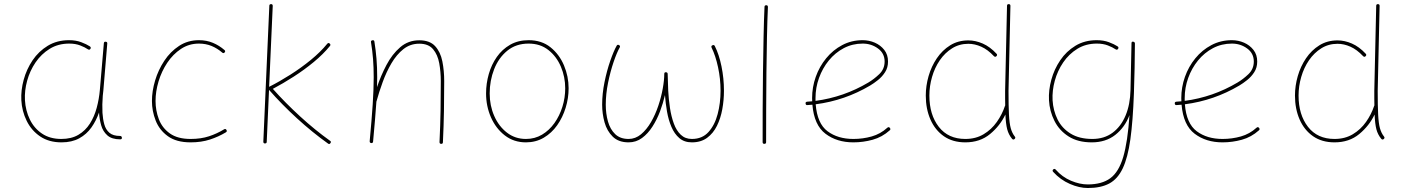

<svg xmlns="http://www.w3.org/2000/svg" viewBox="-20 -693 6855 936"><path d="M278.8 -15.6Q328.1 -15.6 362.3 -35.9Q396.5 -56.2 418.2 -90.3Q439.9 -124.5 451.4 -167.2Q462.9 -210 466.8 -254.4L486.3 -482.4Q487.3 -490.7 495.1 -489.7Q503.9 -488.8 502.9 -480.5L483.9 -252.4Q482.9 -238.8 481 -225.6Q481 -225.6 481 -225.1Q477.5 -183.6 479.5 -143.1Q481.4 -112.3 488.5 -86.7Q495.6 -61 513.4 -45.7Q531.2 -30.3 564.9 -30.3Q573.2 -30.3 574.2 -22Q575.2 -13.7 565.9 -13.7Q524.9 -13.7 503.2 -33.2Q481.4 -52.7 473.1 -82.5Q464.8 -112.3 462.9 -143.1V-145Q449.2 -105 425.8 -71.8Q402.3 -38.6 366.5 -18.8Q330.6 1 279.8 1Q218.8 1 176 -27.8Q133.3 -56.6 110.1 -103.8Q86.9 -150.9 84 -204.6Q81.5 -252.9 95.5 -304.2Q109.4 -355.5 138.9 -399.2Q168.5 -442.9 213.1 -470Q257.8 -497.1 316.4 -497.1Q350.1 -497.1 376 -487.3Q401.9 -477.5 417.5 -467.3Q425.3 -462.4 420.9 -455.1Q416.5 -447.8 408.7 -452.6Q394.5 -462.4 371.3 -471.4Q348.1 -480.5 317.4 -480.5Q263.7 -480.5 222.4 -455.1Q181.2 -429.7 153.3 -388.7Q125.5 -347.7 112.3 -299.3Q99.1 -251 101.6 -204.6Q104.5 -153.8 125.5 -110.6Q146.5 -67.4 185.1 -41.5Q223.6 -15.6 278.8 -15.6Z M1075.2 -437.5Q1069.8 -431.2 1063.5 -436.5Q1040 -457 1011.7 -468.8Q983.4 -480.5 949.7 -480.5Q901.4 -480.5 862.3 -454.6Q823.2 -428.7 795.4 -387Q767.6 -345.2 752.9 -296.1Q738.3 -247.1 738.3 -200.7Q738.3 -154.3 754.4 -111.8Q770.5 -69.3 808.1 -42.5Q845.7 -15.6 909.2 -15.6Q959.5 -15.6 998.8 -28.6Q1038.1 -41.5 1072.3 -62.5Q1079.6 -66.9 1084 -59.6Q1088.4 -52.2 1081.1 -47.9Q1045.4 -26.4 1003.4 -12.7Q961.4 1 909.2 1Q839.8 1 798.3 -29.1Q756.8 -59.1 738.8 -105.5Q720.7 -151.9 720.7 -200.7Q720.7 -248.5 736.1 -300.3Q751.5 -352.1 781 -396.7Q810.5 -441.4 853 -469.2Q895.5 -497.1 949.7 -497.1Q987.3 -497.1 1018.1 -484.1Q1048.8 -471.2 1074.2 -449.2Q1080.6 -443.8 1075.2 -437.5Z M1590.8 4.9Q1585.4 12.2 1579.1 6.8Q1502.4 -47.9 1427.7 -116.2Q1353 -184.6 1291.5 -254.9L1280.3 -1.5Q1280.3 6.3 1271.5 6.3Q1263.7 6.3 1263.7 -2.4L1293 -665Q1293 -672.9 1301.8 -672.9Q1309.6 -672.9 1309.6 -664.1L1292 -270Q1292 -270 1292.5 -270Q1342.8 -295.4 1395.5 -328.9Q1448.2 -362.3 1495.4 -400.9Q1542.5 -439.5 1575.2 -479.5Q1581.1 -486.3 1586.9 -481Q1593.8 -475.1 1588.4 -468.8Q1555.7 -428.7 1509.5 -390.6Q1463.4 -352.5 1411.6 -319.3Q1359.9 -286.1 1310.1 -259.8Q1370.6 -191.9 1443.1 -125.5Q1515.6 -59.1 1588.9 -6.8Q1596.2 -2.4 1590.8 4.9Z M1782.2 -4.9Q1792 -109.4 1796.9 -183.8Q1801.8 -258.3 1801.8 -315.9Q1801.8 -364.3 1798.6 -405Q1795.4 -445.8 1788.6 -487.3Q1787.1 -494.6 1794.9 -496.6Q1804.2 -498.5 1805.2 -490.2Q1812 -448.2 1815.4 -406.5Q1818.8 -364.7 1818.8 -315.9Q1818.8 -293 1817.9 -268.1Q1836.4 -323.7 1864 -376.2Q1891.6 -428.7 1930.9 -462.6Q1970.2 -496.6 2023.9 -496.6Q2075.2 -496.6 2101.3 -468Q2127.4 -439.5 2136.5 -393.8Q2145.5 -348.1 2145.5 -297.4Q2145.5 -223.1 2144.3 -152.1Q2143.1 -81.1 2139.2 0.5Q2139.2 8.3 2130.9 8.3Q2122.6 8.3 2122.6 -0.5Q2126.5 -82 2127.7 -152.6Q2128.9 -223.1 2128.9 -297.4Q2128.9 -342.8 2121.3 -384.5Q2113.8 -426.3 2091.3 -453.1Q2068.8 -480 2023.9 -480Q1980 -480 1946.5 -453.4Q1913.1 -426.8 1888.2 -384.3Q1863.3 -341.8 1845.5 -292.7Q1827.6 -243.7 1815.4 -198.7L1814.9 -197.3Q1812 -156.2 1808.1 -108.2Q1804.2 -60.1 1798.8 -2.9Q1797.9 5.4 1789.6 4.4Q1781.7 3.4 1782.2 -4.9Z M2557.1 -497.1Q2620.6 -497.1 2663.8 -462.4Q2707 -427.7 2729.5 -374Q2752 -320.3 2752 -262.7Q2752 -214.4 2737.5 -167.5Q2723.1 -120.6 2696.3 -82.5Q2669.4 -44.4 2630.9 -21.7Q2592.3 1 2543.9 1Q2484.9 1 2441.2 -32.7Q2397.5 -66.4 2373.5 -120.8Q2349.6 -175.3 2349.6 -237.3Q2349.6 -285.6 2362.8 -332Q2376 -378.4 2402.1 -415.5Q2428.2 -452.6 2467 -474.9Q2505.9 -497.1 2557.1 -497.1ZM2557.1 -480.5Q2495.6 -480.5 2453.1 -445.8Q2410.6 -411.1 2388.9 -355.5Q2367.2 -299.8 2367.2 -237.3Q2367.2 -178.2 2389.4 -127.7Q2411.6 -77.1 2451.4 -46.4Q2491.2 -15.6 2543.9 -15.6Q2587.4 -15.6 2622.6 -36.6Q2657.7 -57.6 2682.9 -93Q2708 -128.4 2721.7 -172.4Q2735.4 -216.3 2735.4 -262.7Q2735.4 -317.9 2714.4 -367.7Q2693.4 -417.5 2653.6 -449Q2613.8 -480.5 2557.1 -480.5Z M2998 -473.1Q3005.4 -468.8 3001 -461.4Q2987.3 -437.5 2971.4 -391.1Q2955.6 -344.7 2944.3 -289.6Q2933.1 -234.4 2933.1 -182.6Q2933.1 -139.2 2943.8 -100.8Q2954.6 -62.5 2979 -39.1Q3003.4 -15.6 3044.4 -15.6Q3077.6 -15.6 3105 -38.3Q3132.3 -61 3153.6 -97.7Q3174.8 -134.3 3189.2 -177.2Q3203.6 -220.2 3210.9 -261.2Q3218.3 -302.2 3218.3 -332.5Q3218.3 -341.8 3227.1 -340.8Q3234.9 -339.8 3234.9 -332.5Q3235.4 -294.9 3237.5 -251.7Q3239.7 -208.5 3246.1 -166.7Q3252.4 -125 3264.9 -90.8Q3277.3 -56.6 3298.8 -36.1Q3320.3 -15.6 3353 -15.6Q3403.3 -15.6 3433.8 -49.3Q3464.4 -83 3478.5 -136.7Q3492.7 -190.4 3492.7 -250.5Q3492.7 -308.6 3480.5 -365.2Q3468.3 -421.9 3449.2 -460.4Q3445.3 -468.8 3453.1 -472.2Q3461.4 -476.1 3464.8 -468.3Q3485.4 -427.7 3497.3 -369.4Q3509.3 -311 3509.3 -250.5Q3509.3 -205.1 3501.2 -160.6Q3493.2 -116.2 3475.1 -79.6Q3457 -43 3427 -21Q3397 1 3353 1Q3315.9 1 3291.7 -19.8Q3267.6 -40.5 3253.2 -74.5Q3238.8 -108.4 3231.7 -148.9Q3224.6 -189.5 3221.7 -229.5Q3212.9 -190.9 3197.8 -150.4Q3182.6 -109.9 3160.6 -75.7Q3138.7 -41.5 3109.9 -20.3Q3081.1 1 3044.4 1Q2995.6 1 2967.3 -26.6Q2939 -54.2 2927.2 -96.4Q2915.5 -138.7 2915.5 -182.6Q2915.5 -236.3 2927 -292.7Q2938.5 -349.1 2955.1 -396.7Q2971.7 -444.3 2986.3 -470.2Q2990.7 -477.5 2998 -473.1Z M3715.8 -667.5Q3723.6 -667.5 3723.6 -658.7Q3720.7 -596.2 3719 -512.9Q3717.3 -429.7 3716.3 -338.9Q3715.3 -248 3715.1 -160.2Q3714.8 -72.3 3714.8 0Q3714.8 8.3 3706.1 8.3Q3697.8 8.3 3697.8 0Q3697.8 -72.3 3698 -160.2Q3698.2 -248 3699.5 -339.1Q3700.7 -430.2 3702.4 -513.4Q3704.1 -596.7 3707 -659.7Q3707 -667.5 3715.8 -667.5Z M4317.4 -57.6Q4280.3 -24.4 4234.1 -11.7Q4188 1 4140.1 1Q4059.6 1 4004.2 -41Q3948.7 -83 3940.4 -182.6Q3928.2 -181.6 3916 -180.7Q3908.2 -179.7 3907.2 -188.5Q3906.2 -196.3 3915 -197.3Q3927.2 -198.2 3939.5 -199.2Q3939 -207 3939 -214.8Q3939 -268.1 3956.8 -318.4Q3974.6 -368.7 4007.6 -408.9Q4040.5 -449.2 4085.7 -473.1Q4130.9 -497.1 4185.5 -497.1Q4216.8 -497.1 4244.9 -484.9Q4272.9 -472.7 4291 -449.5Q4309.1 -426.3 4309.1 -393.1Q4309.1 -363.3 4294.7 -341.1Q4280.3 -318.8 4260 -302.7Q4239.7 -286.6 4221.7 -275.9Q4098.6 -203.1 3956.5 -184.6Q3963.9 -90.8 4014.2 -53.2Q4064.5 -15.6 4140.1 -15.6Q4186.5 -15.6 4229.5 -27.8Q4272.5 -40 4305.7 -70.3Q4312.5 -76.2 4317.9 -69.8Q4323.7 -63 4317.4 -57.6ZM4185.5 -480.5Q4135.7 -480.5 4093.5 -458.3Q4051.3 -436 4020.5 -398.2Q3989.7 -360.4 3972.7 -313Q3955.6 -265.6 3955.6 -214.8Q3955.6 -208 3955.6 -201.2Q4093.8 -219.7 4212.9 -290.5Q4240.2 -306.6 4266.4 -331.5Q4292.5 -356.4 4292.5 -393.1Q4292.5 -433.1 4260 -456.8Q4227.5 -480.5 4185.5 -480.5Z M4700.7 -496.1Q4735.4 -496.1 4770.8 -480.7Q4806.2 -465.3 4837.9 -431.2Q4843.8 -425.3 4837.4 -418.9Q4831.5 -413.1 4825.2 -419.4Q4795.4 -451.2 4763.7 -465.3Q4731.9 -479.5 4700.7 -479.5Q4656.7 -479.5 4621.6 -457.5Q4586.4 -435.5 4561.5 -399.2Q4536.6 -362.8 4523.7 -317.9Q4510.7 -272.9 4510.7 -227.1Q4510.7 -133.8 4556.6 -74.7Q4602.5 -15.6 4686 -15.6Q4736.8 -15.6 4775.1 -38.6Q4813.5 -61.5 4839.6 -98.6Q4865.7 -135.7 4879.4 -177.2L4880.4 -178.7Q4879.9 -194.3 4879.9 -211.9Q4879.9 -229.5 4879.9 -249.5L4889.2 -664.6Q4889.2 -672.9 4897.5 -672.9Q4905.8 -672.9 4905.8 -664.6L4896.5 -249.5Q4896.5 -176.8 4898.7 -134Q4900.9 -91.3 4907.5 -67.6Q4914.1 -43.9 4927.2 -27.3Q4932.6 -21 4925.8 -15.1Q4919.4 -9.8 4913.6 -16.6Q4897 -36.6 4890.1 -62.7Q4883.3 -88.9 4881.3 -134.8Q4855.5 -80.1 4806.6 -39.6Q4757.8 1 4686 1Q4624.5 1 4581.5 -28.8Q4538.6 -58.6 4515.9 -110.4Q4493.2 -162.1 4493.2 -227.1Q4493.2 -274.4 4506.8 -322Q4520.5 -369.6 4547.1 -408.9Q4573.7 -448.2 4612.3 -472.2Q4650.9 -496.1 4700.7 -496.1Z M5305.2 -15.6Q5362.8 -15.6 5403.8 -45.9Q5444.8 -76.2 5467.3 -130.1Q5489.7 -184.1 5491.2 -254.4L5496.1 -482.4Q5496.1 -491.7 5504.9 -489.7Q5507.3 -489.3 5509.8 -487.8Q5510.3 -487.3 5510.3 -486.8Q5513.2 -483.9 5512.7 -480.5Q5512.2 -417.5 5511.2 -361.6Q5510.3 -305.7 5508.3 -256.3V-252.4Q5508.3 -244.6 5507.8 -236.8Q5502.9 -102.5 5490.5 -13.4Q5478 75.7 5453.4 127.7Q5428.7 179.7 5387.5 201.7Q5346.2 223.6 5283.2 223.6Q5241.7 223.6 5195.6 203.6Q5149.4 183.6 5114.3 145Q5108.4 138.2 5114.7 132.8Q5121.1 127.4 5127 134.3Q5158.2 169.9 5200.9 188Q5243.7 206.1 5282.7 206.1Q5351.6 206.1 5392.8 175.8Q5434.1 145.5 5455.8 72Q5477.5 -1.5 5486.3 -131.8Q5463.4 -71.8 5417 -35.4Q5370.6 1 5302.2 1Q5234.9 1 5189.5 -27.8Q5144 -56.6 5120.4 -103.8Q5096.7 -150.9 5093.8 -204.6Q5091.3 -252.9 5105.2 -304.2Q5119.1 -355.5 5148.7 -399.2Q5178.2 -442.9 5222.9 -470Q5267.6 -497.1 5326.2 -497.1Q5359.9 -497.1 5386 -487.3Q5412.1 -477.5 5427.7 -467.3Q5435.5 -462.4 5430.7 -455.1Q5426.3 -447.8 5418.5 -452.6Q5404.3 -462.4 5381.1 -471.4Q5357.9 -480.5 5327.1 -480.5Q5273.4 -480.5 5232.2 -455.1Q5190.9 -429.7 5163.1 -388.7Q5135.3 -347.7 5122.1 -299.3Q5108.9 -251 5111.3 -204.6Q5114.3 -153.8 5135.7 -110.6Q5157.2 -67.4 5199.5 -41.5Q5241.7 -15.6 5305.2 -15.6Z M6117.2 -57.6Q6080.1 -24.4 6033.9 -11.7Q5987.8 1 5939.9 1Q5859.4 1 5804 -41Q5748.5 -83 5740.2 -182.6Q5728 -181.6 5715.8 -180.7Q5708 -179.7 5707 -188.5Q5706.1 -196.3 5714.8 -197.3Q5727.1 -198.2 5739.3 -199.2Q5738.8 -207 5738.8 -214.8Q5738.8 -268.1 5756.6 -318.4Q5774.4 -368.7 5807.4 -408.9Q5840.3 -449.2 5885.5 -473.1Q5930.7 -497.1 5985.4 -497.1Q6016.6 -497.1 6044.7 -484.9Q6072.8 -472.7 6090.8 -449.5Q6108.9 -426.3 6108.9 -393.1Q6108.9 -363.3 6094.5 -341.1Q6080.1 -318.8 6059.8 -302.7Q6039.6 -286.6 6021.5 -275.9Q5898.4 -203.1 5756.3 -184.6Q5763.7 -90.8 5814 -53.2Q5864.3 -15.6 5939.9 -15.6Q5986.3 -15.6 6029.3 -27.8Q6072.3 -40 6105.5 -70.3Q6112.3 -76.2 6117.7 -69.8Q6123.5 -63 6117.2 -57.6ZM5985.4 -480.5Q5935.5 -480.5 5893.3 -458.3Q5851.1 -436 5820.3 -398.2Q5789.6 -360.4 5772.5 -313Q5755.4 -265.6 5755.4 -214.8Q5755.4 -208 5755.4 -201.2Q5893.6 -219.7 6012.7 -290.5Q6040 -306.6 6066.2 -331.5Q6092.3 -356.4 6092.3 -393.1Q6092.3 -433.1 6059.8 -456.8Q6027.3 -480.5 5985.4 -480.5Z M6500.5 -496.1Q6535.2 -496.1 6570.6 -480.7Q6606 -465.3 6637.7 -431.2Q6643.6 -425.3 6637.2 -418.9Q6631.3 -413.1 6625 -419.4Q6595.2 -451.2 6563.5 -465.3Q6531.7 -479.5 6500.5 -479.5Q6456.5 -479.5 6421.4 -457.5Q6386.2 -435.5 6361.3 -399.2Q6336.4 -362.8 6323.5 -317.9Q6310.5 -272.9 6310.5 -227.1Q6310.5 -133.8 6356.4 -74.7Q6402.3 -15.6 6485.8 -15.6Q6536.6 -15.6 6575 -38.6Q6613.3 -61.5 6639.4 -98.6Q6665.5 -135.7 6679.2 -177.2L6680.2 -178.7Q6679.7 -194.3 6679.7 -211.9Q6679.7 -229.5 6679.7 -249.5L6689 -664.6Q6689 -672.9 6697.3 -672.9Q6705.6 -672.9 6705.6 -664.6L6696.3 -249.5Q6696.3 -176.8 6698.5 -134Q6700.7 -91.3 6707.3 -67.6Q6713.9 -43.9 6727.1 -27.3Q6732.4 -21 6725.6 -15.1Q6719.2 -9.8 6713.4 -16.6Q6696.8 -36.6 6689.9 -62.7Q6683.1 -88.9 6681.2 -134.8Q6655.3 -80.1 6606.4 -39.6Q6557.6 1 6485.8 1Q6424.3 1 6381.3 -28.8Q6338.4 -58.6 6315.7 -110.4Q6293 -162.1 6293 -227.1Q6293 -274.4 6306.6 -322Q6320.3 -369.6 6346.9 -408.9Q6373.5 -448.2 6412.1 -472.2Q6450.7 -496.1 6500.5 -496.1Z"/></svg>

Font: Mikhak-DS2-FD Thin
Style: Regular
Weight: 100
Designer: Amin Abedi
Version: Version 3.2